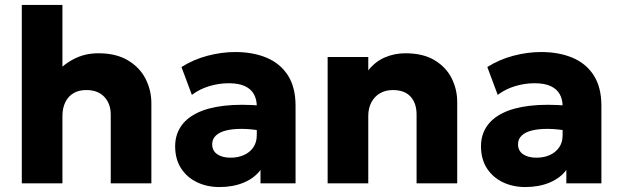

<svg xmlns="http://www.w3.org/2000/svg" viewBox="-20 -740 2509 775"><path d="M68 0V-720H232V-396L198 -436.5Q231 -477 276.5 -501Q322 -525 377 -525Q448.5 -525 496.2 -496.5Q544 -468 567.5 -422Q591 -376 591 -323V0H427V-277Q427 -321 401.5 -348.5Q376 -376 330 -376.5Q299 -377 277.2 -364.2Q255.5 -351.5 243.8 -327.8Q232 -304 232 -271.5V0Z M866 15Q815 15 774.5 -4.8Q734 -24.5 710.5 -61.2Q687 -98 687 -149.5Q687 -193.5 708.8 -227.5Q730.5 -261.5 774.5 -283.5Q818.5 -305.5 885.2 -313.2Q952 -321 1041.5 -313L1043 -211Q995.5 -219.5 957.2 -219.8Q919 -220 892.2 -213.2Q865.5 -206.5 851 -192.5Q836.5 -178.5 836.5 -158Q836.5 -131.5 856.8 -117.5Q877 -103.5 911 -103.5Q940.5 -103.5 964.2 -114Q988 -124.5 1002.2 -144.8Q1016.5 -165 1016.5 -194.5V-311Q1016.5 -338.5 1005 -359.5Q993.5 -380.5 968.8 -392.2Q944 -404 903 -404Q863.5 -404 824.5 -392.2Q785.5 -380.5 754.5 -357L712.5 -469.5Q762 -500.5 818.5 -515.2Q875 -530 929.5 -530Q1001.5 -530 1056.2 -507Q1111 -484 1142 -436Q1173 -388 1173 -313V0H1031.5V-54Q1007 -21 964 -3Q921 15 866 15Z M1302.5 0V-510H1466.5V-456Q1495 -492 1534 -508.5Q1573 -525 1616 -525Q1688 -525 1734.5 -496.8Q1781 -468.5 1803.2 -423.8Q1825.5 -379 1825.5 -329V0H1661.5V-277.5Q1661.5 -323.5 1637.2 -350Q1613 -376.5 1566 -376.5Q1536 -376.5 1513.8 -363.5Q1491.5 -350.5 1479 -326.8Q1466.5 -303 1466.5 -272.5V0Z M2100.5 15Q2049.5 15 2009 -4.8Q1968.5 -24.5 1945 -61.2Q1921.5 -98 1921.5 -149.5Q1921.5 -193.5 1943.2 -227.5Q1965 -261.5 2009 -283.5Q2053 -305.5 2119.8 -313.2Q2186.5 -321 2276 -313L2277.5 -211Q2230 -219.5 2191.8 -219.8Q2153.5 -220 2126.8 -213.2Q2100 -206.5 2085.5 -192.5Q2071 -178.5 2071 -158Q2071 -131.5 2091.2 -117.5Q2111.5 -103.5 2145.5 -103.5Q2175 -103.5 2198.8 -114Q2222.5 -124.5 2236.8 -144.8Q2251 -165 2251 -194.5V-311Q2251 -338.5 2239.5 -359.5Q2228 -380.5 2203.2 -392.2Q2178.5 -404 2137.5 -404Q2098 -404 2059 -392.2Q2020 -380.5 1989 -357L1947 -469.5Q1996.5 -500.5 2053 -515.2Q2109.5 -530 2164 -530Q2236 -530 2290.8 -507Q2345.5 -484 2376.5 -436Q2407.5 -388 2407.5 -313V0H2266V-54Q2241.5 -21 2198.5 -3Q2155.5 15 2100.5 15Z"/></svg>

Font: Geologica Roman
Style: Bold
Weight: 700
Designer: Sindre Bremnes, Frode Helland
Foundry: Monokrom Skriftforlag AS
Version: Version 1.010;gftools[0.9.28]